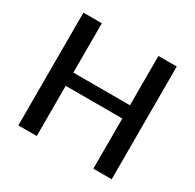

<svg xmlns="http://www.w3.org/2000/svg" viewBox="-156 -891 1080 1062"><g transform="rotate(30 384.0 -360.0)"><path d="M681.5 -720V0H564.5V-320.5H203V0H85.5V-720H203V-405H564.5V-720Z"/></g></svg>

Font: Lato 2
Style: Regular
Weight: 600
Designer: Lukasz Dziedzic with Adam Twardoch and Botio Nikoltchev
Foundry: tyPoland Lukasz Dziedzic
Version: Version 2.015; 2015-08-06; http://www.latofonts.com/